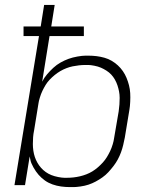

<svg xmlns="http://www.w3.org/2000/svg" viewBox="-20 -755 640 783"><path d="M266 8Q247 8 229 5.5Q211 3 194 -3Q177 -9 163 -19Q149 -29 137.5 -42Q126 -55 116 -73Q106 -91 104 -103L101 -117L82 0H39L139 -608H76V-647H146L160 -735H203L189 -647H322V-608H182L152 -422Q160 -438 172 -452Q184 -466 197.5 -478.5Q211 -491 227 -500Q243 -509 259.5 -515Q276 -521 296 -524.5Q316 -528 328 -528H341Q358 -528 374 -526Q390 -524 406 -519.5Q422 -515 435.5 -507Q449 -499 460.5 -488.5Q472 -478 481 -465Q490 -452 496 -437.5Q502 -423 506 -407.5Q510 -392 511 -375.5Q512 -359 511 -339.5Q510 -320 508 -309L489 -194Q486 -179 482.5 -164Q479 -149 473.5 -134Q468 -119 460.5 -105Q453 -91 443 -78Q433 -65 422 -53Q411 -41 397.5 -31.5Q384 -22 370 -14.5Q356 -7 341 -2Q326 3 308 5.5Q290 8 280 8ZM242 -30H254Q267 -30 280 -31.5Q293 -33 306 -36Q319 -39 332 -44Q345 -49 356.5 -56Q368 -63 379 -72.5Q390 -82 399.5 -92.5Q409 -103 416 -114.5Q423 -126 429 -138.5Q435 -151 439.5 -166Q444 -181 445 -190L464 -301Q466 -315 467 -328.5Q468 -342 468 -355.5Q468 -369 465.5 -382Q463 -395 459 -407Q455 -419 448.5 -430.5Q442 -442 433.5 -451Q425 -460 414 -467Q403 -474 391.5 -479Q380 -484 364.5 -487Q349 -490 340 -490H328Q315 -490 302 -488.5Q289 -487 276.5 -484.5Q264 -482 251 -477Q238 -472 226 -465Q214 -458 203 -449Q192 -440 182.5 -430Q173 -420 166 -408.5Q159 -397 153 -384.5Q147 -372 142.5 -357Q138 -342 137 -334L119 -223Q116 -209 115 -195Q114 -181 114 -167.5Q114 -154 116 -140.5Q118 -127 122 -115Q126 -103 132.5 -91.5Q139 -80 147.5 -70.5Q156 -61 166.5 -53.5Q177 -46 189.5 -41Q202 -36 217.5 -33Q233 -30 242 -30Z"/></svg>

Font: Iosevka Aile XLt Obl
Style: Regular
Weight: 200
Italic angle: -9°
Designer: Belleve Invis
Foundry: Belleve Invis
Version: Version 31.1.0; ttfautohint (v1.8.4)